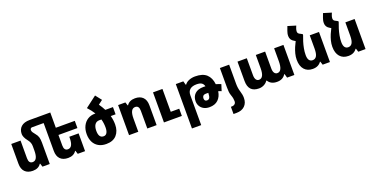

<svg xmlns="http://www.w3.org/2000/svg" viewBox="-22 -1772 5934 3024"><g transform="rotate(-20 2944.5 -260.0)"><path d="M527 -359V0H405L387 -57H380Q361 -25 326 -7.5Q291 10 243 10Q158 10 111.5 -37Q65 -84 65 -173V-504H221V-207Q221 -120 286 -120Q372 -120 372 -282V-356Q372 -387 362 -414.5Q352 -442 324 -477Q298 -510 285.5 -540Q273 -570 273 -594Q273 -671 322.5 -715.5Q372 -760 466 -760H812V-504H1130V-383H812V-207Q812 -120 877 -120Q963 -120 963 -279V-298H1119V0H996L978 -57H972Q952 -25 917 -7.5Q882 10 834 10Q749 10 703 -37Q657 -84 657 -173V-639H463Q447 -639 438.5 -628.5Q430 -618 430 -603Q430 -583 443.5 -562.5Q457 -542 476 -520Q506 -485 516.5 -449.5Q527 -414 527 -359Z M1378 -627 1566 -770 1646 -668 1574 -613Q1613 -557 1641 -502H1769V-381H1688Q1708 -308 1708 -234Q1708 -125 1648.5 -58Q1589 9 1474 9Q1398 9 1344 -22.5Q1290 -54 1262 -110.5Q1234 -167 1234 -242Q1234 -319 1263 -377.5Q1292 -436 1344 -469Q1396 -502 1465 -502H1475Q1456 -533 1432 -564Q1408 -595 1378 -627ZM1495 -381Q1446 -381 1420 -344Q1394 -307 1394 -240Q1394 -120 1475 -120Q1512 -120 1531 -151.5Q1550 -183 1550 -241Q1550 -316 1531 -381Z M1856 0V-504H1978L1996 -448H2003Q2022 -479 2057 -496.5Q2092 -514 2141 -514Q2225 -514 2271.5 -467.5Q2318 -421 2318 -332V0H2162V-297Q2162 -384 2097 -384Q2011 -384 2011 -223V0ZM2441 0V-504H2599V-121H2741V0Z M2823 240V-504H2949L2966 -441H2974Q2998 -476 3045.5 -495Q3093 -514 3148 -514Q3274 -514 3338 -455.5Q3402 -397 3414 -287Q3461 -274 3497 -258L3463 -152Q3442 -162 3412 -170Q3399 -82 3345.5 -31Q3292 20 3200 20Q3146 20 3106.5 -1Q3067 -22 3045 -59Q3023 -96 3023 -142Q3023 -219 3072 -266Q3121 -313 3216 -313Q3232 -313 3250 -312Q3239 -353 3210.5 -371Q3182 -389 3127 -389Q3055 -389 3016.5 -356.5Q2978 -324 2978 -260V240ZM3155 -144Q3155 -94 3198 -94Q3229 -94 3242 -117Q3255 -140 3257 -199Q3235 -200 3216 -200Q3185 -200 3170 -184.5Q3155 -169 3155 -144Z M3562 -184V-504H3717V-184Q3717 -111 3737 -49Q3747 -17 3752 10.5Q3757 38 3757 67Q3757 151 3706 200.5Q3655 250 3566 250H3516V129H3536Q3563 129 3582 112.5Q3601 96 3601 65Q3601 41 3596.5 16.5Q3592 -8 3580 -41Q3569 -71 3565.5 -103.5Q3562 -136 3562 -184Z M4032 9Q3857 9 3857 -180V-504H4013V-221Q4013 -171 4030.5 -145Q4048 -119 4079 -119Q4164 -119 4164 -282V-504H4320V-221Q4320 -171 4338 -145Q4356 -119 4387 -119Q4471 -119 4471 -288V-504H4627V0H4505L4487 -65H4479Q4459 -30 4423 -10.5Q4387 9 4336 9Q4282 9 4245 -11Q4208 -31 4188 -66H4179Q4159 -33 4119 -12Q4079 9 4032 9Z M4971 -559V-544Q4954 -501 4938 -449.5Q4922 -398 4911.5 -342.5Q4901 -287 4901 -234Q4901 -175 4921.5 -147.5Q4942 -120 4978 -120Q5023 -120 5045.5 -158.5Q5068 -197 5068 -282V-504H5223V0H5101L5083 -57H5076Q5054 -25 5019 -7.5Q4984 10 4934 10Q4845 10 4794 -48Q4743 -106 4743 -212Q4743 -262 4756 -312.5Q4769 -363 4788.5 -409.5Q4808 -456 4829 -495L4807 -508Q4745 -542 4745 -608Q4745 -632 4749.5 -652.5Q4754 -673 4761 -692L4787 -762L4921 -721L4906 -684Q4901 -671 4898 -657Q4895 -643 4895 -631Q4895 -612 4904.5 -599.5Q4914 -587 4944 -574Z M5568 -559V-544Q5551 -501 5535 -449.5Q5519 -398 5508.5 -342.5Q5498 -287 5498 -234Q5498 -175 5518.5 -147.5Q5539 -120 5575 -120Q5620 -120 5642.5 -158.5Q5665 -197 5665 -282V-504H5820V0H5698L5680 -57H5673Q5651 -25 5616 -7.5Q5581 10 5531 10Q5442 10 5391 -48Q5340 -106 5340 -212Q5340 -262 5353 -312.5Q5366 -363 5385.5 -409.5Q5405 -456 5426 -495L5404 -508Q5342 -542 5342 -608Q5342 -632 5346.5 -652.5Q5351 -673 5358 -692L5384 -762L5518 -721L5503 -684Q5498 -671 5495 -657Q5492 -643 5492 -631Q5492 -612 5501.5 -599.5Q5511 -587 5541 -574Z"/></g></svg>

Font: Noto Sans Armenian SemiCondensed ExtraBold
Style: Regular
Weight: 800
Width: 4
Designer: Monotype Design Team
Foundry: Monotype Imaging Inc.
Version: Version 2.008; ttfautohint (v1.8.4.7-5d5b)